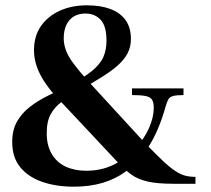

<svg xmlns="http://www.w3.org/2000/svg" viewBox="-20 -692 794 723"><path d="M258 11Q192 11 139.5 -7Q87 -25 56.5 -62Q26 -99 26 -157Q26 -203 44.5 -235Q63 -267 93 -290Q123 -313 159.5 -331Q196 -349 232 -367Q294 -398 326 -424.5Q358 -451 369.5 -478Q381 -505 381 -538Q381 -594 359 -617.5Q337 -641 302 -641Q263 -641 241.5 -616Q220 -591 220 -547Q220 -526 228 -503.5Q236 -481 255.5 -454.5Q275 -428 306 -393L519 -161Q562 -116 590.5 -89Q619 -62 639.5 -48.5Q660 -35 677.5 -30.5Q695 -26 716 -26V0H633Q572 0 535.5 -8.5Q499 -17 475.5 -34Q452 -51 428 -76L185 -335Q163 -360 145.5 -387Q128 -414 118 -443Q108 -472 108 -503Q108 -556 134 -593.5Q160 -631 205 -651.5Q250 -672 307 -672Q359 -672 396 -658Q433 -644 453 -616Q473 -588 473 -545Q473 -515 460 -490.5Q447 -466 421 -443.5Q395 -421 354 -396Q313 -371 256 -338Q234 -324 210.5 -307Q187 -290 171.5 -263Q156 -236 156 -190Q156 -144 175 -112Q194 -80 227.5 -64.5Q261 -49 305 -49Q362 -49 408.5 -72Q455 -95 489 -132Q523 -169 541 -209.5Q559 -250 559 -286Q559 -306 552.5 -316.5Q546 -327 528 -330.5Q510 -334 477 -334V-359H671V-334Q645 -334 632 -330.5Q619 -327 614 -318Q609 -309 603 -289Q589 -238 568.5 -193Q548 -148 519 -110.5Q490 -73 452.5 -45.5Q415 -18 366.5 -3.5Q318 11 258 11Z"/></svg>

Font: Frank Ruhl Libre SemiBold
Style: Regular
Weight: 600
Designer: Yanek Iontef
Foundry: Fontef
Version: Version 6.003;gftools[0.9.30]